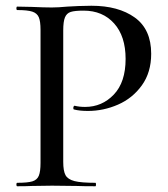

<svg xmlns="http://www.w3.org/2000/svg" viewBox="-20 -648 586 668"><path d="M312 -12Q314 -12 314 -6Q314 0 312 0Q270 0 247 -1L161 -2L91 -1Q72 0 40 0Q37 0 37 -6Q37 -12 40 -12Q76 -12 92.5 -17Q109 -22 115 -36.5Q121 -51 121 -81V-544Q121 -574 115 -588Q109 -602 92.5 -607.5Q76 -613 40 -613Q37 -613 37 -619Q37 -625 40 -625L90 -624Q134 -622 160 -622Q183 -622 214 -625Q227 -626 253 -627Q279 -628 298 -628Q392 -628 449 -587Q506 -546 506 -461Q506 -396 473.5 -351Q441 -306 390.5 -284Q340 -262 286 -262Q257 -262 238 -267Q235 -267 235 -272Q235 -275 236.5 -278Q238 -281 240 -280Q256 -276 276 -276Q335 -276 376 -319Q417 -362 417 -443Q417 -522 377 -566.5Q337 -611 271 -611Q240 -611 226 -606.5Q212 -602 206 -587.5Q200 -573 200 -542V-85Q200 -53 208 -38.5Q216 -24 239 -18Q262 -12 312 -12Z"/></svg>

Font: Cormorant Infant Medium
Style: Regular
Weight: 500
Designer: Christian Thalmann (Catharsis Fonts)
Version: Version 3.000